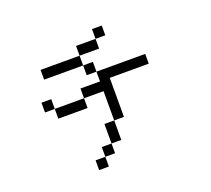

<svg xmlns="http://www.w3.org/2000/svg" viewBox="-134 -922 1269 1156"><g transform="rotate(-20 500.0 -344.0)"><path d="M812.5 -437.5V-500H500V-437.5H375V-375H187.5V-312.5H375V-375H500V-187.5H437.5Q437.5 -187.5 437.5 -62.5H375V0H312.5V62.5H375V0H437.5V-62.5H500Q500 -62.5 500 -187.5H562.5Q562.5 -187.5 562.5 -437.5ZM625 -687.5V-750H562.5V-687.5H437.5V-625H187.5V-562.5H437.5V-500H500V-562.5H437.5V-625H562.5V-687.5ZM187.5 -375V-437.5H125V-375Z"/></g></svg>

Font: Unifont
Style: Regular
Weight: 500
Version: Version 13.0.05